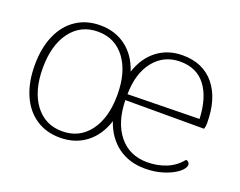

<svg xmlns="http://www.w3.org/2000/svg" viewBox="-90 -681 1064 852"><g transform="rotate(20 442.5 -255.0)"><path d="M40 -255Q40 -335 66 -395Q92 -455 140.5 -487.5Q189 -520 254 -520Q325 -520 376 -481.5Q427 -443 450 -373Q473 -443 523.5 -481.5Q574 -520 643 -520Q740 -520 793.5 -454.5Q847 -389 847 -274Q847 -259 843 -246H471Q473 -142 522 -81Q571 -20 656 -20Q703 -20 744.5 -36.5Q786 -53 815 -89Q823 -88 827.5 -83Q832 -78 832 -72Q832 -55 808.5 -36Q785 -17 744.5 -3.5Q704 10 656 10Q581 10 528 -29Q475 -68 451 -139Q428 -68 377 -29Q326 10 254 10Q189 10 140.5 -22.5Q92 -55 66 -115Q40 -175 40 -255ZM430 -255Q430 -363 382.5 -426.5Q335 -490 254 -490Q173 -490 125.5 -426.5Q78 -363 78 -255Q78 -147 125.5 -83.5Q173 -20 254 -20Q335 -20 382.5 -83.5Q430 -147 430 -255ZM809 -280Q805 -379 763 -434.5Q721 -490 643 -490Q566 -490 519 -431.5Q472 -373 471 -274Z"/></g></svg>

Font: Thasadith
Style: Regular
Weight: 400
Designer: Cadson Demak Co.,Ltd.
Foundry: Cadson Demak Co.,Ltd.
Version: Version 1.000; ttfautohint (v1.6)